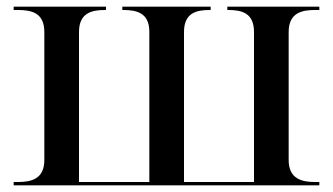

<svg xmlns="http://www.w3.org/2000/svg" viewBox="-20 -556 1000 576"><path d="M21 0H938V-10H925C886 -10 846 -19 846 -76V-460C846 -518 886 -526 925 -526H938V-536H662V-526H665C704 -526 742 -518 742 -460V-10H532V-460C532 -518 570 -526 609 -526H612V-536H347V-526H350C389 -526 428 -518 428 -461V-10H217V-460C217 -518 256 -526 295 -526H298V-536H21V-526H34C74 -526 113 -518 113 -460V-76C113 -19 74 -10 34 -10H21Z"/></svg>

Font: Noto Serif Display Medium
Style: Regular
Weight: 500
Designer: Monotype Design Team
Foundry: Monotype Imaging Inc.
Version: Version 2.009